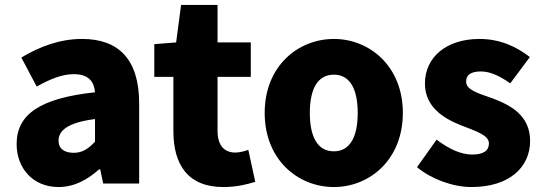

<svg xmlns="http://www.w3.org/2000/svg" viewBox="-20 -740 2188 774"><path d="M216 14C279 14 332 -15 379 -57H384L396 0H541V-323C541 -501 458 -583 311 -583C222 -583 141 -553 66 -508L128 -391C185 -423 232 -441 277 -441C335 -441 359 -414 363 -368C141 -344 47 -279 47 -159C47 -64 111 14 216 14ZM277 -124C240 -124 216 -140 216 -173C216 -213 252 -246 363 -260V-169C337 -141 313 -124 277 -124Z M880 14C938 14 979 2 1009 -7L981 -136C967 -131 947 -125 929 -125C887 -125 857 -150 857 -213V-430H991V-569H857V-720H710L690 -569L602 -562V-430H679V-211C679 -77 737 14 880 14Z M1326 14C1470 14 1604 -96 1604 -285C1604 -473 1470 -583 1326 -583C1181 -583 1047 -473 1047 -285C1047 -96 1181 14 1326 14ZM1326 -130C1259 -130 1229 -190 1229 -285C1229 -379 1259 -439 1326 -439C1392 -439 1422 -379 1422 -285C1422 -190 1392 -130 1326 -130Z M1880 14C2035 14 2117 -67 2117 -172C2117 -275 2038 -316 1967 -343C1908 -364 1859 -377 1859 -411C1859 -438 1878 -452 1919 -452C1956 -452 1996 -433 2037 -404L2116 -510C2068 -547 2002 -583 1913 -583C1780 -583 1693 -510 1693 -403C1693 -308 1770 -262 1838 -235C1896 -212 1951 -196 1951 -162C1951 -134 1931 -117 1884 -117C1839 -117 1792 -138 1740 -177L1661 -66C1719 -18 1806 14 1880 14Z"/></svg>

Font: Noto Sans KR Black
Style: Regular
Weight: 900
Designer: Ryoko NISHIZUKA 西塚涼子 (kana, bopomofo & ideographs); Paul D. Hunt (Latin, Greek & Cyrillic); Sandoll Communications 산돌커뮤니
Foundry: Adobe
Version: Version 2.004;hotconv 1.0.118;makeotfexe 2.5.65603